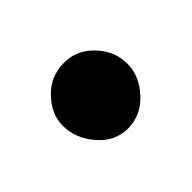

<svg xmlns="http://www.w3.org/2000/svg" viewBox="-47 -178 257 257"><g transform="rotate(45 81.5 -50.0)"><path d="M81 -110Q104 -110 123.5 -92Q143 -74 143 -49Q143 -25 123 -7.5Q103 10 78 10Q57 10 38.5 -7.5Q20 -25 20 -51Q20 -75 38.5 -92.5Q57 -110 81 -110Z"/></g></svg>

Font: Sniglet
Style: Regular
Weight: 400
Designer: Haley Fiege
Foundry: Haley Fiege, Pablo Impallari, Brenda Gallo
Version: Version 2.000; ttfautohint (v0.95) -l 8 -r 50 -G 200 -x 14 -